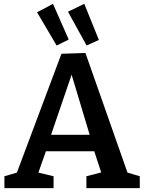

<svg xmlns="http://www.w3.org/2000/svg" viewBox="-20 -980 752 1000"><path d="M425 -704 644 -81 708 -62V0H430V-62L507 -82L471 -192H219L180 -81L259 -62V0H3V-62L68 -81L300 -700ZM447 -278 353 -591 246 -278ZM338 -774 275 -743 173 -916 256 -960ZM495 -772 431 -743 334 -919 419 -960Z"/></svg>

Font: Bitter Pro SemiBold
Style: Regular
Weight: 600
Designer: Sol Matas, and Bitter project Authors
Foundry: Sol Matas
Version: Version 1.010